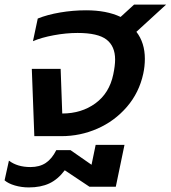

<svg xmlns="http://www.w3.org/2000/svg" viewBox="-66 -595 746 839"><path d="M73 -294H199L206 -99Q290 -99 351 -143.5Q412 -188 429 -270Q437 -308 437 -335Q437 -393 399.5 -422Q362 -451 273 -451Q223 -451 169 -441Q115 -431 78 -415L99 -514Q141 -531 197 -540.5Q253 -550 310 -550Q400 -550 461 -521L520 -575H660L530 -456Q567 -408 567 -338Q567 -305 560 -273Q542 -190 488.5 -128Q435 -66 360 -33Q285 0 202 0H84ZM-46 193 -27 107Q10 135 67 135Q107 135 134 117Q161 99 180 61H242L334 125L352 38H478L440 221H325L217 149Q187 189 149.5 206.5Q112 224 60 224Q28 224 -1 215.5Q-30 207 -46 193Z"/></svg>

Font: Prompt Medium
Style: Italic
Weight: 500
Italic angle: -12°
Designer: Katatrad Team
Foundry: CadsonDemak
Version: Version 1.001